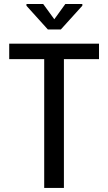

<svg xmlns="http://www.w3.org/2000/svg" viewBox="-20 -926 533 946"><path d="M467.8 -634.8H294.9V0H197.8V-634.8H25.4V-710.9H467.8ZM247.6 -831.1 301.8 -906.2H385.7V-897.9L279.8 -780.8H215.8L110.4 -897.5V-906.2H192.9Z"/></svg>

Font: Franco
Style: Regular
Weight: 400
Designer: Google
Version: Version 1.200311; 2013